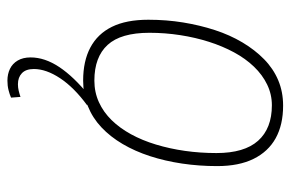

<svg xmlns="http://www.w3.org/2000/svg" viewBox="-156 -426 801 530"><g transform="rotate(90 245.0 -161.5)"><path d="M203 10Q149 10 111.5 -10Q74 -30 54.5 -69.5Q35 -109 35 -170Q35 -220 42.5 -266Q50 -312 63.5 -353.5Q77 -395 97.5 -429.5Q118 -464 144 -489.5Q170 -515 202 -528.5Q234 -542 272 -542Q325 -542 362 -521.5Q399 -501 419 -460.5Q439 -420 439 -360Q439 -310 432 -263Q425 -216 411.5 -174.5Q398 -133 378 -99Q358 -65 332 -40.5Q306 -16 273.5 -3Q241 10 203 10ZM203 -21Q235 -21 262.5 -33.5Q290 -46 312 -68.5Q334 -91 351 -122Q368 -153 379.5 -191Q391 -229 397 -271Q403 -313 403 -358Q403 -435 369 -473Q335 -511 271 -511Q241 -511 214 -498Q187 -485 164.5 -461.5Q142 -438 125 -406.5Q108 -375 96 -337.5Q84 -300 77.5 -258Q71 -216 71 -173Q71 -94 104.5 -57.5Q138 -21 203 -21ZM245 -7 271 -1Q222 35 196.5 73.5Q171 112 171 146Q171 168 182.5 179Q194 190 213 190Q222 190 230.5 188Q239 186 248 183L250 209Q241 213 229 216Q217 219 203 219Q185 219 170.5 212Q156 205 147.5 190.5Q139 176 139 155Q139 116 165.5 76Q192 36 245 -7Z"/></g></svg>

Font: Georama ExtraCondensed Thin ExtraLight
Style: Italic
Weight: 250
Italic angle: -9°
Version: Version 1.001